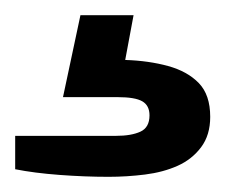

<svg xmlns="http://www.w3.org/2000/svg" viewBox="-20 -44 297 253"><path d="M123 189Q92 189 58.5 186.5Q25 184 0 179V135H133Q153 135 165 129.5Q177 124 177 108Q177 95 167.5 89.5Q158 84 135 84H63L86 -24H156L145 35Q176 36 201.5 43Q227 50 242 65.5Q257 81 257 110Q257 134 245 150Q233 166 214 174.5Q195 183 171 186Q147 189 123 189Z"/></svg>

Font: Archivo Expanded Medium
Style: Regular
Weight: 500
Width: 7
Designer: Hector Gatti
Foundry: Omnibus-Type
Version: Version 2.001